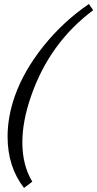

<svg xmlns="http://www.w3.org/2000/svg" viewBox="-20 -762 482 952"><path d="M99.1 169.9Q17.6 64.9 17.6 -84.5Q17.6 -183.1 53.7 -286.1Q99.1 -413.1 196.3 -534.2Q293.5 -655.3 420.9 -742.2L441.9 -711.4Q226.1 -550.3 134.3 -286.1Q90.8 -161.1 90.8 -56.2Q90.8 57.1 140.1 138.7Z"/></svg>

Font: Elstob 18pt
Style: Italic
Weight: 400
Italic angle: -20°
Designer: Peter S. Baker
Version: Version 1.015